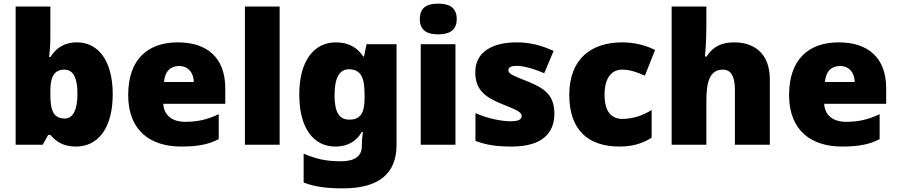

<svg xmlns="http://www.w3.org/2000/svg" viewBox="-20 -796 4936 1056"><path d="M257 -588V-760H66V0H215L245 -54H257C285 -23 320 10 398 10C518 10 600 -89 600 -278C600 -463 519 -563 404 -563C329 -563 285 -527 257 -482H250C254 -513 257 -549 257 -588ZM334 -413C383 -413 406 -368 406 -280C406 -191 381 -144 336 -144C277 -144 257 -185 257 -271V-298C257 -377 281 -413 334 -413Z M958 -563C795 -563 685 -472 685 -273C685 -76 809 10 976 10C1072 10 1130 -3 1183 -31V-168C1122 -139 1068 -126 999 -126C921 -126 881 -167 878 -225H1219V-310C1219 -479 1119 -563 958 -563ZM965 -433C1017 -433 1045 -394 1046 -345H882C887 -406 920 -433 965 -433Z M1518 0V-760H1327V0Z M1827 -563C1708 -563 1626 -463 1626 -276C1626 -89 1706 10 1824 10C1900 10 1944 -26 1970 -70H1976C1972 -43 1970 -18 1970 -1V9C1970 62 1932 91 1855 91C1768 91 1717 77 1650 49V208C1713 232 1777 240 1866 240C2066 240 2161 157 2161 1V-553H1996L1982 -485H1978C1949 -529 1904 -563 1827 -563ZM1899 -415C1967 -415 1985 -365 1985 -279V-256C1985 -177 1964 -138 1902 -138C1846 -138 1820 -177 1820 -273C1820 -366 1846 -415 1899 -415Z M2390 -776C2334 -776 2289 -759 2289 -691C2289 -625 2334 -607 2390 -607C2445 -607 2492 -625 2492 -691C2492 -759 2445 -776 2390 -776ZM2485 -553H2294V0H2485Z M3029 -170C3029 -267 2983 -307 2887 -346C2795 -383 2776 -390 2776 -411C2776 -426 2793 -434 2823 -434C2856 -434 2918 -418 2973 -393L3025 -516C2956 -547 2895 -563 2822 -563C2685 -563 2594 -508 2594 -400C2594 -309 2639 -266 2731 -228C2824 -190 2849 -181 2849 -157C2849 -138 2830 -129 2787 -129C2745 -129 2665 -142 2595 -174V-21C2659 3 2716 10 2795 10C2963 10 3029 -65 3029 -170Z M3387 10C3463 10 3518 -9 3564 -39V-191C3515 -160 3458 -142 3403 -142C3345 -142 3305 -179 3305 -275C3305 -368 3344 -413 3402 -413C3444 -413 3481 -400 3527 -380L3583 -521C3531 -547 3470 -563 3402 -563C3235 -563 3111 -475 3111 -274C3111 -77 3219 10 3387 10Z M3865 -652V-760H3674V0H3865V-243C3865 -352 3887 -413 3956 -413C4001 -413 4022 -375 4022 -302V0H4214V-360C4214 -503 4127 -563 4018 -563C3952 -563 3902 -542 3866 -485H3857C3860 -514 3865 -570 3865 -652Z M4593 -563C4430 -563 4320 -472 4320 -273C4320 -76 4444 10 4611 10C4707 10 4765 -3 4818 -31V-168C4757 -139 4703 -126 4634 -126C4556 -126 4516 -167 4513 -225H4854V-310C4854 -479 4754 -563 4593 -563ZM4600 -433C4652 -433 4680 -394 4681 -345H4517C4522 -406 4555 -433 4600 -433Z"/></svg>

Font: Noto Sans Gurmukhi Black
Style: Regular
Weight: 900
Designer: Jelle Bosma - Monotype Design Team
Foundry: Monotype Imaging Inc.
Version: Version 2.004